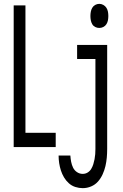

<svg xmlns="http://www.w3.org/2000/svg" viewBox="-20 -763 640 996"><path d="M51 0V-735H112V-74H269V0ZM495 -618Q484 -618 474 -623Q464 -628 458.5 -637.5Q453 -647 451 -658Q449 -669 449 -680Q449 -691 451 -702Q453 -713 458.5 -722.5Q464 -732 474 -737.5Q484 -743 495 -743Q506 -743 516 -737.5Q526 -732 532 -722.5Q538 -713 540 -702Q542 -691 542 -680Q542 -669 540 -658Q538 -647 532 -637.5Q526 -628 516 -623Q506 -618 495 -618ZM409 213Q390 213 371 207Q352 201 337 187.5Q322 174 312 157Q302 140 296 121.5Q290 103 287 83.5Q284 64 284 44H345Q346 60 349 76Q352 92 359 106.5Q366 121 379.5 130Q393 139 409 139Q423 139 434.5 132Q446 125 453 113.5Q460 102 464 89Q468 76 470.5 63Q473 50 474 36.5Q475 23 475 10V-457H380V-530H536V10Q536 32 534 54.5Q532 77 527 98.5Q522 120 512.5 141Q503 162 488.5 178.5Q474 195 453 204Q432 213 409 213Z"/></svg>

Font: Iosevka Curly Extended
Style: Regular
Weight: 400
Width: 7
Monospace: yes
Designer: Belleve Invis
Foundry: Belleve Invis
Version: Version 11.1.0; ttfautohint (v1.8.3)